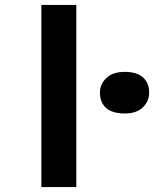

<svg xmlns="http://www.w3.org/2000/svg" viewBox="-20 -760 626 780"><path d="M148 0V-740H290V0ZM487 -299Q436 -299 411 -321.5Q386 -344 386 -384Q386 -418 412 -443Q438 -468 487 -468Q536 -468 561 -445.5Q586 -423 586 -384Q586 -349 560.5 -324Q535 -299 487 -299Z"/></svg>

Font: Lexend Giga SemiBold
Style: Regular
Weight: 600
Designer: Bonnie Shaver-Troup, Thomas Jockin
Foundry: Lexend
Version: Version 1.007